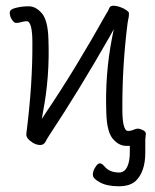

<svg xmlns="http://www.w3.org/2000/svg" viewBox="-20 -498 540 670"><path d="M394 152Q353 152 328 138Q304 125 304 112Q304 98 313 85Q321 72 328 72Q336 72 345 83Q362 104 396 104Q414 104 424 84Q433 65 433 34V16V11H428H421Q397 11 378 -9Q353 -32 351 -104Q346 -238 371 -366L377 -396L362 -369Q254 -180 154 -29Q145 -16 138 -2Q132 8 120 8Q103 8 86 -6Q73 -16 72 -26Q72 -27 72 -29Q72 -31 72 -32Q94 -204 93 -350Q93 -382 89 -401Q84 -424 73 -424Q65 -424 55 -421Q45 -418 36 -418Q29 -418 22 -429Q14 -440 14 -454Q14 -465 33 -470Q55 -476 80 -476Q103 -476 122 -456Q147 -433 149 -361Q154 -231 130 -107L126 -83L139 -103Q240 -252 352 -452Q355 -455 362 -471Q365 -478 377 -478Q386 -478 399 -473.5Q412 -469 422 -462Q430 -456 430 -452Q430 -443 429 -437Q427 -430 425 -416Q406 -264 407 -115Q407 -83 411 -64Q416 -41 427 -41Q437 -41 451 -47Q462 -52 476 -45Q489 -40 489 -31Q489 -28 488 -21.5Q487 -15 487 -11V34Q487 102 453 134Q433 152 394 152ZM451 -47ZM361 -471Q361 -471 362 -471Z"/></svg>

Font: LXGW WenKai Mono TC Light
Style: Regular
Weight: 300
Designer: LXGW / Fontworks Inc.
Foundry: LXGW / Fontworks Inc.
Version: Version 1.330